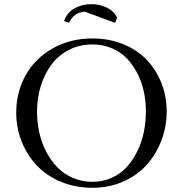

<svg xmlns="http://www.w3.org/2000/svg" viewBox="-20 -896 877 924"><path d="M58.1 -354Q58.1 -452.1 103 -533.2Q147.9 -614.3 232.4 -662.6Q316.9 -710.9 424.8 -710.9Q505.9 -710.9 573.7 -683.1Q641.6 -655.3 686.8 -607.4Q731.9 -559.6 757.1 -495.6Q782.2 -431.6 782.2 -359.9Q782.2 -286.6 756.8 -220Q731.4 -153.3 686 -102.8Q640.6 -52.2 572.8 -22.2Q504.9 7.8 424.8 7.8Q342.8 7.8 273.2 -21.2Q203.6 -50.3 157 -99.6Q110.4 -148.9 84.2 -214.8Q58.1 -280.8 58.1 -354ZM158.2 -358.9Q158.2 -307.1 169.2 -257.8Q180.2 -208.5 202.6 -165.5Q225.1 -122.6 256.6 -90.3Q288.1 -58.1 331.3 -39.6Q374.5 -21 424.8 -21Q474.1 -21 516.6 -39.8Q559.1 -58.6 589.1 -91.3Q619.1 -124 640.4 -167.2Q661.6 -210.4 671.9 -259.3Q682.1 -308.1 682.1 -359.9Q682.1 -409.7 671.9 -456.5Q661.6 -503.4 640.4 -544.4Q619.1 -585.4 589.1 -616.2Q559.1 -647 516.6 -664.6Q474.1 -682.1 424.8 -682.1Q361.8 -682.1 310.5 -655.3Q259.3 -628.4 226.3 -583.3Q193.4 -538.1 175.8 -480.5Q158.2 -422.9 158.2 -358.9ZM288.1 -794.9Q303.2 -836.9 339.4 -856.4Q375.5 -876 419.9 -876Q458.5 -876 492.2 -860.4Q525.9 -844.7 543.9 -812L534.2 -786.1L388.2 -839.8Q335.9 -836.9 312 -786.1Z"/></svg>

Font: Dihjauti S
Style: Bold
Weight: 700
Designer: T. Christopher White
Version: Version 3.0.0